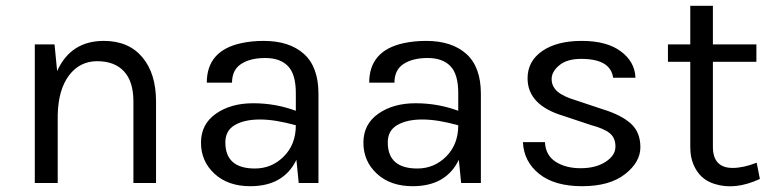

<svg xmlns="http://www.w3.org/2000/svg" viewBox="-20 -631 2665 662"><path d="M177 -386Q224 -490 338 -490Q423 -490 470.5 -434Q518 -378 518 -281V0H440V-281Q440 -350 407.5 -385Q375 -420 315 -420Q255 -420 218 -371Q181 -322 179 -235V0H100V-478H168Z M1000 -310Q1000 -375 973 -403Q946 -431 894.5 -431Q843 -431 811.5 -410.5Q780 -390 780 -346H693Q693 -456 811 -482Q847 -490 889 -490Q978 -490 1028 -445Q1078 -400 1078 -308V0H1010L1002 -80Q958 11 843 11Q766 11 719.5 -32Q673 -75 673 -139Q673 -203 724.5 -239Q776 -275 853 -275Q930 -275 1000 -249ZM1000 -199Q929 -219 876 -219Q823 -219 790 -200Q757 -181 757 -140Q757 -50 859 -50Q917 -50 958.5 -91.5Q1000 -133 1000 -199Z M1560 -310Q1560 -375 1533 -403Q1506 -431 1454.5 -431Q1403 -431 1371.5 -410.5Q1340 -390 1340 -346H1253Q1253 -456 1371 -482Q1407 -490 1449 -490Q1538 -490 1588 -445Q1638 -400 1638 -308V0H1570L1562 -80Q1518 11 1403 11Q1326 11 1279.5 -32Q1233 -75 1233 -139Q1233 -203 1284.5 -239Q1336 -275 1413 -275Q1490 -275 1560 -249ZM1560 -199Q1489 -219 1436 -219Q1383 -219 1350 -200Q1317 -181 1317 -140Q1317 -50 1419 -50Q1477 -50 1518.5 -91.5Q1560 -133 1560 -199Z M2171 -363H2094Q2085 -428 1984 -428Q1935 -428 1908.5 -406Q1882 -384 1882 -358.5Q1882 -333 1902 -315.5Q1922 -298 1966 -285L2062 -253Q2123 -234 2155.5 -204.5Q2188 -175 2188 -123.5Q2188 -72 2135 -30.5Q2082 11 1987 11Q1892 11 1839 -31.5Q1786 -74 1783 -141H1859Q1861 -96 1895.5 -73.5Q1930 -51 1982 -51Q2034 -51 2068 -73Q2102 -95 2102 -125.5Q2102 -156 2082 -172Q2062 -188 2017 -200L1924 -231Q1799 -268 1799 -361Q1799 -420 1849.5 -455Q1900 -490 1986 -490Q2072 -490 2120.5 -454Q2169 -418 2171 -363Z M2600 -14Q2514 26 2443 3Q2392 -13 2371 -64Q2360 -89 2360 -124V-418H2283V-478H2360V-611H2438V-478H2588V-418H2438V-125Q2438 -52 2506 -52Q2543 -52 2589 -70Z"/></svg>

Font: Karla
Style: Regular
Weight: 400
Designer: Jonathan Pinhorn
Version: Version 1.000